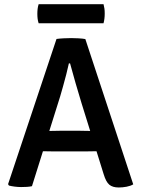

<svg xmlns="http://www.w3.org/2000/svg" viewBox="-20 -864 657 892"><path d="M242.5 -683Q256 -685 276 -686Q296 -687 310.5 -687Q324 -687 344 -686Q364 -685 376.5 -682.5L599 -7.5Q586.5 0 568 3.5Q549.5 7 531.5 7Q503.5 7 488 -5.8Q472.5 -18.5 461.5 -55L359 -384Q345.5 -427 331.2 -477.5Q317 -528 305.5 -569.5H300Q295 -546.5 287.8 -518.2Q280.5 -490 273 -463.2Q265.5 -436.5 259.5 -416L128.5 1Q117.5 3.5 104.8 4.2Q92 5 78 5Q63.5 5 48 3Q32.5 1 21.5 -2L17.5 -8.5ZM234 -160.5Q229 -160.5 215.8 -160.8Q202.5 -161 189 -161.2Q175.5 -161.5 170.5 -161.5H114L150 -255.5H200Q205 -255.5 217 -255.8Q229 -256 240.8 -256.2Q252.5 -256.5 257.5 -256.5H352Q357.5 -256.5 369.2 -256.2Q381 -256 393.5 -255.8Q406 -255.5 411 -255.5H462L493 -161.5H437Q431.5 -161.5 418 -161.2Q404.5 -161 391 -160.8Q377.5 -160.5 372.5 -160.5ZM159.5 -756Q156 -767 154.8 -777Q153.5 -787 153.5 -800Q153.5 -812.5 154.8 -822.8Q156 -833 159.5 -844.5H461Q464 -833 465.2 -823.8Q466.5 -814.5 466.5 -800.5Q466.5 -776.5 461 -756Z"/></svg>

Font: Signika Light Medium
Style: Regular
Weight: 500
Version: Version 2.003;gftools[0.9.32]